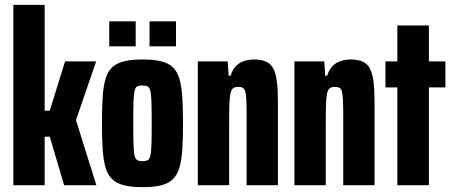

<svg xmlns="http://www.w3.org/2000/svg" viewBox="-20 -763 1866 791"><path d="M35 0V-743H164V-307H185L248 -510H376L293 -268L377 0H244L185 -200H164V0Z M567 8Q522 8 491.5 0.5Q461 -7 442.5 -24.5Q424 -42 415 -72Q406 -102 403 -147Q400 -192 400 -255Q400 -318 403 -363.5Q406 -409 415 -439Q424 -469 442.5 -486Q461 -503 491.5 -510.5Q522 -518 568 -518Q613 -518 643.5 -510.5Q674 -503 692 -486Q710 -469 719 -439Q728 -409 731 -363.5Q734 -318 734 -255Q734 -192 731 -147Q728 -102 719 -72Q710 -42 692 -24.5Q674 -7 643.5 0.5Q613 8 567 8ZM567 -99Q581 -99 588.5 -103Q596 -107 599.5 -121.5Q603 -136 604 -168Q605 -200 605 -255Q605 -310 604 -342Q603 -374 599.5 -388.5Q596 -403 588 -407Q580 -411 567 -411Q554 -411 546 -407.5Q538 -404 534.5 -389Q531 -374 530 -342Q529 -310 529 -255Q529 -200 530 -168Q531 -136 534.5 -121.5Q538 -107 546 -103Q554 -99 567 -99ZM430 -572V-675H539V-572ZM596 -572V-675H705V-572Z M795 0V-510H918L922 -451H930Q938 -477 952 -491Q966 -505 985.5 -511.5Q1005 -518 1027 -518Q1058 -518 1077.5 -508.5Q1097 -499 1107 -478.5Q1117 -458 1121 -425Q1125 -392 1125 -344V0H996V-281Q996 -324 995 -349Q994 -374 990.5 -386Q987 -398 980 -401.5Q973 -405 961 -405Q948 -405 940.5 -399.5Q933 -394 929.5 -378Q926 -362 925 -332Q924 -302 924 -253V0Z M1193 0V-510H1316L1320 -451H1328Q1336 -477 1350 -491Q1364 -505 1383.5 -511.5Q1403 -518 1425 -518Q1456 -518 1475.5 -508.5Q1495 -499 1505 -478.5Q1515 -458 1519 -425Q1523 -392 1523 -344V0H1394V-281Q1394 -324 1393 -349Q1392 -374 1388.5 -386Q1385 -398 1378 -401.5Q1371 -405 1359 -405Q1346 -405 1338.5 -399.5Q1331 -394 1327.5 -378Q1324 -362 1323 -332Q1322 -302 1322 -253V0Z M1617 0V-403H1568V-510H1617V-658H1747V-510H1815V-403H1747V0Z"/></svg>

Font: Saira ExtraCondensed ExtraBold
Style: Regular
Weight: 800
Width: 2
Designer: Hector Gatti with collaboration of the Omnibus-Type team
Foundry: Omnibus-Type
Version: Version 1.101